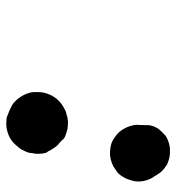

<svg xmlns="http://www.w3.org/2000/svg" viewBox="4 -500 540 587"><g transform="rotate(90 273.5 -207.0)"><path d="M350 -145Q352 -146 360 -145Q373 -145 385 -141Q404 -135 406 -131Q406 -130 410 -126.5Q414 -123 414.5 -122Q415 -121 419 -118Q423 -115 425 -113Q432 -105 439 -93Q442 -86 443 -85Q446 -82 448 -77Q448 -75 450 -66Q452 -49 449 -38Q448 -34 448 -30Q448 -26 446 -22Q443 -13 439 -6Q435 2 424 14Q406 35 378 41Q366 44 353 43Q342 43 338 41.5Q334 40 333.5 39.5Q333 39 328.5 37.5Q324 36 322 35Q320 34 316 32.5Q312 31 308 28.5Q304 26 301 25Q296 22 289 15Q278 4 270 -12Q266 -21 263 -32Q262 -38 262 -48Q261 -72 271 -92Q284 -120 314 -135Q323 -140 330 -141Q336 -142 337 -143Q337 -144 343 -144Q347 -145 350 -145ZM434 -457Q436 -457 442.5 -457Q449 -457 452 -457Q469 -455 484 -448L499 -437Q499 -437 503 -433Q507 -429 507 -429Q507 -429 509.5 -425.5Q512 -422 515.5 -416.5Q519 -411 520 -409Q526 -401 528 -395Q534 -381 535 -368Q537 -350 529 -330Q526 -320 518 -308.5Q510 -297 504 -294Q501 -292 498 -290Q481 -277 456 -274Q447 -273 433 -275Q417 -277 405 -285Q403 -287 398 -290Q376 -305 366 -335Q362 -348 362 -357Q363 -365 363 -380Q363 -387 363 -391Q364 -403 371 -416Q372 -417 372 -418Q376 -425 380 -428Q381 -429 381 -429.5Q381 -430 384 -432.5Q387 -435 387 -435.5Q387 -436 389.5 -438Q392 -440 393.5 -441.5Q395 -443 395 -443.5Q395 -444 401 -447Q416 -455 434 -457Z"/></g></svg>

Font: TT2020 Style E
Style: Italic
Weight: 400
Italic angle: -15°
Version: Version 0.2.000